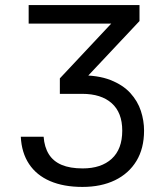

<svg xmlns="http://www.w3.org/2000/svg" viewBox="-20 -727 646 757"><path d="M305 10Q231 10 177.5 -13Q124 -36 94.5 -80.5Q65 -125 62 -188H152Q155 -147 172.5 -119Q190 -91 223 -77Q256 -63 306 -63Q379 -63 420.5 -101Q462 -139 462 -212Q462 -283 420.5 -320Q379 -357 304 -357H216V-418L459 -677L466 -634H93V-707H530V-644L295 -394L292 -430Q366 -431 415.5 -411.5Q465 -392 494 -360Q523 -328 535.5 -289.5Q548 -251 548 -212Q548 -142 518 -92.5Q488 -43 433.5 -16.5Q379 10 305 10Z"/></svg>

Font: Asta Sans
Style: Regular
Weight: 400
Designer: 42dot
Version: Version 1.000